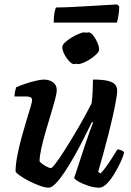

<svg xmlns="http://www.w3.org/2000/svg" viewBox="-20 -868 608 888"><path d="M205 0Q189 0 164 -9Q139 -18 113.8 -31Q88.5 -44 71.2 -56.5Q54 -69 52 -75Q52 -105 59.5 -145.2Q67 -185.5 78.5 -227.8Q90 -270 101.5 -307.8Q113 -345.5 120.8 -371.5Q128.5 -397.5 128.5 -404Q128.5 -415 120.5 -418.5Q112.5 -422 99.5 -422H47Q47 -434 50 -446Q53 -458 54.5 -464Q69 -471 94 -479.5Q119 -488 143.8 -494Q168.5 -500 182.5 -500Q207.5 -500 225 -487.5Q242.5 -475 242.5 -451.5Q242.5 -437.5 234.5 -407.2Q226.5 -377 214.5 -337.8Q202.5 -298.5 190.5 -257.2Q178.5 -216 170.8 -180.2Q163 -144.5 163 -121.5Q172.5 -110.5 189.8 -100.5Q207 -90.5 215.5 -90.5Q221 -90.5 238.2 -113.5Q255.5 -136.5 278.8 -173Q302 -209.5 326.5 -250.8Q351 -292 371.5 -329.2Q392 -366.5 403.5 -389.5Q407 -413.5 408.5 -444.8Q410 -476 410 -500Q453 -500 477.2 -494.5Q501.5 -489 511.8 -477.5Q522 -466 522 -448.5Q522 -430 512 -379.2Q502 -328.5 482.5 -251Q463 -173.5 434 -73L445 -66Q456 -76.5 470.5 -96.5Q485 -116.5 499.2 -139Q513.5 -161.5 523 -177Q532 -177 542 -172.5Q552 -168 554 -163Q549 -142 536 -114.5Q523 -87 506.5 -60.5Q490 -34 472.5 -17Q455 0 439.5 0Q416.5 0 390.2 -8.2Q364 -16.5 345 -27.2Q326 -38 323 -45L374.5 -201Q385 -233 395 -260.5Q405 -288 410.5 -301L405.5 -304Q389 -270 368.2 -229Q347.5 -188 324.8 -147.5Q302 -107 279.8 -73.5Q257.5 -40 238.2 -20Q219 0 205 0ZM340.4 -571.5Q331.4 -571.5 318.4 -585.8Q305.5 -600 296.2 -618.6Q287 -637.2 287 -650Q287 -659.5 299.5 -671.2Q312 -683 329.5 -693.8Q347 -704.5 364 -711.5Q381 -718.5 389.5 -718.5Q399.7 -718.5 411.1 -704Q422.5 -689.5 430.5 -671Q438.5 -652.5 438.5 -639.2Q438.5 -629.5 426.9 -618.1Q415.4 -606.7 399.2 -595.8Q383 -585 366.8 -578.2Q350.5 -571.5 340.4 -571.5ZM321.5 -571.5Q312.5 -571.5 299.5 -585.5Q286.5 -599.5 277.2 -618.2Q268 -637 268 -650Q268 -659.5 280.2 -671.2Q292.5 -683 310 -693.8Q327.5 -704.5 344.6 -711.5Q361.7 -718.5 370 -718.5Q380.5 -718.5 391.5 -704Q402.5 -689.5 410.5 -670.8Q418.5 -652 418.5 -639Q418.5 -629.5 407.2 -618Q396 -606.5 379.8 -595.8Q363.5 -585 347.6 -578.2Q331.7 -571.5 321.5 -571.5ZM228.5 -763.5Q228.5 -791.5 232 -809.8Q235.5 -828 239.5 -833.5Q269.6 -833.5 310.2 -835.5Q350.8 -837.5 392.9 -840Q435 -842.5 469.3 -844.5Q503.6 -846.5 521.6 -847.5L531.5 -838.5Q531 -814 527.2 -792.8Q523.5 -771.5 520.5 -763.5Z"/></svg>

Font: Texturina Medium
Style: Italic
Weight: 500
Italic angle: -11°
Designer: Guillermo Torres Carreño
Foundry: Omnibus-Type
Version: Version 1.002